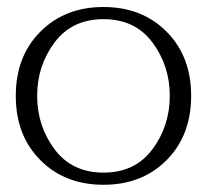

<svg xmlns="http://www.w3.org/2000/svg" viewBox="-20 -508 582 540"><path d="M271 -488.3Q379.4 -488.3 448.5 -418.9Q517.6 -349.6 517.6 -238.3Q517.6 -127 448.5 -57.6Q379.4 11.7 271 11.7Q162.6 11.7 93.5 -57.6Q24.4 -127 24.4 -238.3Q24.4 -349.6 93.5 -418.9Q162.6 -488.3 271 -488.3ZM271 -454.1Q182.6 -454.1 133.5 -388.7Q84.5 -323.2 84.5 -238.3Q84.5 -153.8 133.5 -88.1Q182.6 -22.5 271 -22.5Q359.9 -22.5 408.7 -88.1Q457.5 -153.8 457.5 -238.3Q457.5 -323.2 408.7 -388.7Q359.9 -454.1 271 -454.1Z"/></svg>

Font: Gayathri Thin
Style: Regular
Weight: 100
Designer: Binoy Dominic <binoy.domenic@gmail.com>
Foundry: SMC
Version: Version 1.000